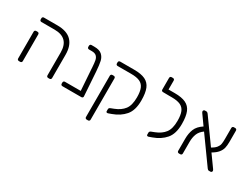

<svg xmlns="http://www.w3.org/2000/svg" viewBox="-72 -1351 2842 2184"><g transform="rotate(30 1349.0 -259.5)"><path d="M469 -22V-322Q469 -513 278 -513H106Q96 -513 90 -519Q84 -525 84 -535V-549Q84 -559 90 -565Q96 -571 106 -571H283Q408 -571 469 -508.5Q530 -446 530 -327V-22Q530 -12 524 -6Q518 0 508 0H491Q481 0 475 -6Q469 -12 469 -22ZM84 -22V-373Q84 -383 90 -389Q96 -395 106 -395H123Q133 -395 139 -389Q145 -383 145 -373V-22Q145 -12 139 -6Q133 0 123 0H106Q96 0 90 -6Q84 -12 84 -22Z M948 -19Q948 -11 941.5 -5.5Q935 0 926 0H678Q668 0 662 -6Q656 -12 656 -22V-36Q656 -46 662 -52Q668 -58 678 -58H885L866 -332L865 -353Q861 -413 855 -444Q849 -475 829 -494Q809 -513 768 -513H731Q721 -513 715 -519Q709 -525 709 -535V-549Q709 -559 715 -565Q721 -571 731 -571H768Q835 -571 867.5 -542Q900 -513 910.5 -467Q921 -421 927 -337L948 -22Z M1272 9Q1256 9 1256 -7V-32Q1256 -49 1277 -57L1318 -73Q1395 -103 1435.5 -156Q1476 -209 1476 -314Q1476 -389 1458 -432Q1440 -475 1398.5 -494Q1357 -513 1285 -513H1107Q1097 -513 1091 -519Q1085 -525 1085 -535V-549Q1085 -559 1091 -565Q1097 -571 1107 -571H1290Q1383 -571 1436.5 -545.5Q1490 -520 1513.5 -463Q1537 -406 1537 -307Q1537 -178 1478.5 -110Q1420 -42 1322 -7L1280 8Q1277 9 1272 9ZM1085 169V-373Q1085 -383 1091 -389Q1097 -395 1107 -395H1124Q1134 -395 1140 -389Q1146 -383 1146 -373V169Q1146 179 1140 185Q1134 191 1124 191H1107Q1097 191 1091 185Q1085 179 1085 169Z M2070 -307Q2070 -178 2011.5 -110Q1953 -42 1855 -7L1813 8Q1810 9 1805 9Q1789 9 1789 -7V-32Q1789 -49 1810 -57L1851 -73Q1928 -103 1968.5 -156Q2009 -209 2009 -314Q2009 -389 1991 -432Q1973 -475 1931.5 -494Q1890 -513 1818 -513H1784H1781L1703 -514Q1693 -514 1687 -519.5Q1681 -525 1681 -535V-688Q1681 -698 1687 -704Q1693 -710 1703 -710H1720Q1730 -710 1736 -704Q1742 -698 1742 -688V-571H1823Q1916 -571 1969.5 -545.5Q2023 -520 2046.5 -463Q2070 -406 2070 -307Z M2642 -20Q2642 -12 2636 -6Q2630 0 2622 0H2603Q2594 0 2589.5 -3.5Q2585 -7 2578 -15L2331 -359Q2282 -324 2264.5 -278Q2247 -232 2247 -176V-22Q2247 -12 2241 -6Q2235 0 2225 0H2208Q2198 0 2192 -6Q2186 -12 2186 -22V-181Q2186 -252 2208.5 -307.5Q2231 -363 2297 -406L2208 -531Q2200 -543 2200 -551Q2200 -559 2206 -565Q2212 -571 2220 -571H2239Q2253 -571 2264 -556L2490 -241Q2532 -264 2551 -288.5Q2570 -313 2574.5 -338Q2579 -363 2579 -405V-549Q2579 -559 2585 -565Q2591 -571 2601 -571H2618Q2628 -571 2634 -565Q2640 -559 2640 -549V-400Q2640 -354 2632 -320.5Q2624 -287 2598.5 -255.5Q2573 -224 2523 -195L2634 -40Q2642 -28 2642 -20Z"/></g></svg>

Font: Hezaedrus Light
Style: Regular
Weight: 300
Designer: Hubert & Fischer
Foundry: Hubert & Fischer
Version: Version 1.10;September 3, 2019;FontCreator 11.5.0.2425 64-bi